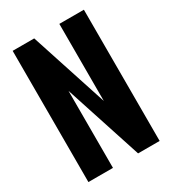

<svg xmlns="http://www.w3.org/2000/svg" viewBox="-172 -793 796 887"><g transform="rotate(-30 226.0 -350.0)"><path d="M36 0V-700H151L285 -289V-700H416V0H301L167 -411V0Z"/></g></svg>

Font: Tektur Condensed SemiBold
Style: Regular
Weight: 600
Width: 3
Designer: Adam Jagosz
Foundry: Adam Jagosz
Version: Version 1.005;gftools[0.9.30]